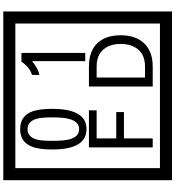

<svg xmlns="http://www.w3.org/2000/svg" viewBox="32 -1032 1090 1195"><g transform="rotate(-90 577.5 -435.0)"><path d="M1103 90H53V-960H1103ZM1028 15V-885H128V15ZM497 -656Q497 -442 371 -442Q244 -442 244 -656Q244 -744 265 -789Q294 -855 371 -855Q448 -855 477 -789Q497 -745 497 -656ZM444 -656Q444 -723 435 -752Q420 -809 371 -809Q322 -809 306 -752Q298 -723 298 -656Q298 -587 306 -553Q322 -488 371 -488Q419 -488 435 -554Q444 -587 444 -656ZM845 -450H794V-781Q748 -743 708 -735V-781Q759 -798 790 -847H845ZM488 -379H313V-257H477V-209H313V-30H257V-427H488ZM955 -229Q955 -136 904.5 -83Q854 -30 760 -30H636V-427H760Q855 -427 905 -375.5Q955 -324 955 -229ZM901 -229Q901 -298 865 -338.5Q829 -379 761 -379H692V-78H761Q829 -78 865 -119Q901 -160 901 -229Z"/></g></svg>

Font: Unicode BMP Fallback SIL
Style: Regular
Weight: 400
Foundry: NRSI, SIL International
Version: Version 5.1 Based on Unicode 5.1